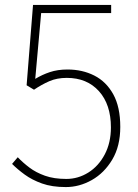

<svg xmlns="http://www.w3.org/2000/svg" viewBox="-20 -746 561 779"><path d="M247 13Q191 13 150.5 -1.5Q110 -16 80.5 -37.5Q51 -59 29 -81L52 -108Q73 -86 99.5 -66Q126 -46 162.5 -33Q199 -20 249 -20Q297 -20 338.5 -46Q380 -72 405 -119.5Q430 -167 430 -229Q430 -322 381.5 -376Q333 -430 251 -430Q211 -430 180 -416.5Q149 -403 118 -382L88 -400L114 -726H431V-693H147L123 -426Q151 -443 182.5 -453.5Q214 -464 254 -464Q314 -464 362.5 -439.5Q411 -415 439.5 -363.5Q468 -312 468 -231Q468 -153 435.5 -98.5Q403 -44 352.5 -15.5Q302 13 247 13Z"/></svg>

Font: Noto Sans TC
Style: Regular
Weight: 100
Designer: Ryoko NISHIZUKA 西塚涼子 (kana, bopomofo & ideographs); Paul D. Hunt (Latin, Greek & Cyrillic); Sandoll Communications 산돌커뮤니
Foundry: Adobe
Version: Version 2.004;hotconv 1.0.118;makeotfexe 2.5.65603